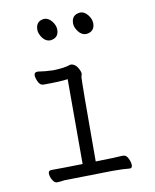

<svg xmlns="http://www.w3.org/2000/svg" viewBox="-80 -754 660 820"><g transform="rotate(-10 250.0 -344.5)"><path d="M101 4Q90 4 81.5 -11Q73 -26 73 -39Q73 -52 86 -52Q141 -52 222 -54V-422Q191 -417 116 -417Q102 -417 94 -434Q86 -451 86 -463Q86 -476 102 -476Q133 -471 167 -470Q217 -471 244 -481Q267 -481 280 -452Q285 -442 285 -436Q285 -430 282 -423.5Q279 -417 279 -55Q375 -57 391 -59H399Q412 -59 420 -42.5Q428 -26 428 -13Q428 0 417 0Q391 -3 341 -3L132 1Q115 4 103 4ZM178 -598Q158 -598 144.5 -616.5Q131 -635 131 -652Q131 -690 168 -693Q186 -693 200.5 -675Q215 -657 215 -638Q215 -602 178 -598ZM334 -598Q314 -598 300 -616.5Q286 -635 286 -652Q286 -690 324 -693Q342 -693 356.5 -675Q371 -657 371 -638Q371 -602 334 -598Z"/></g></svg>

Font: LXGW WenKai Mono TC Light
Style: Regular
Weight: 300
Designer: LXGW / Fontworks Inc.
Foundry: LXGW / Fontworks Inc.
Version: Version 1.330